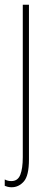

<svg xmlns="http://www.w3.org/2000/svg" viewBox="-22 -547 219 809"><path d="M27 242Q17 242 10 240Q3 238 -2 236V209Q10 216 26 216Q53 216 63.5 189.5Q74 163 74 115V-527H100V125Q100 193 78.5 217.5Q57 242 27 242Z"/></svg>

Font: Noto Sans ExtraCondensed Thin
Style: Regular
Weight: 100
Width: 2
Designer: Monotype Design Team
Foundry: Monotype Imaging Inc.
Version: Version 2.013; ttfautohint (v1.8.4.7-5d5b)